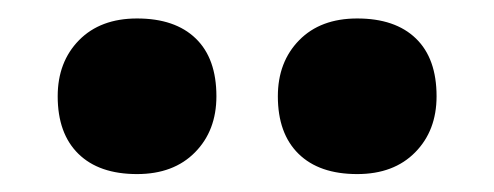

<svg xmlns="http://www.w3.org/2000/svg" viewBox="-20 -818 540 210"><path d="M370.7 -627.6Q329.1 -627.6 306.5 -649.8Q283.9 -672 283.9 -712.7Q283.9 -750.3 307.3 -774.1Q330.6 -797.8 370.7 -797.8Q412.3 -797.8 434.9 -775.9Q457.5 -754.1 457.5 -712.7Q457.5 -675.1 434.1 -651.4Q410.7 -627.6 370.7 -627.6ZM129.9 -627.6Q88.3 -627.6 65.7 -649.8Q43.1 -672 43.1 -712.7Q43.1 -750.3 66.5 -774.1Q89.9 -797.8 129.9 -797.8Q171.5 -797.8 194.1 -775.9Q216.7 -754.1 216.7 -712.7Q216.7 -675.1 193.3 -651.4Q169.9 -627.6 129.9 -627.6Z"/></svg>

Font: Lexend Exa
Style: Regular
Weight: 400
Designer: Bonnie Shaver-Troup, Thomas Jockin
Foundry: Lexend
Version: Version 1.007